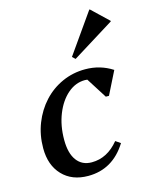

<svg xmlns="http://www.w3.org/2000/svg" viewBox="-117 -851 750 941"><g transform="rotate(-15 257.5 -380.0)"><path d="M213 13Q131 13 82.5 -38Q34 -89 34 -175Q34 -242 57 -300.5Q80 -359 120.5 -403Q161 -447 215.5 -471.5Q270 -496 332 -496Q408 -496 470 -456L412 -340H396L330 -444Q324 -445 318 -445Q270 -445 230.5 -411Q191 -377 167.5 -318.5Q144 -260 144 -188Q144 -120 171 -83.5Q198 -47 247 -47Q326 -47 384 -118L409 -101Q338 13 213 13ZM301 -557 286 -571 428 -773H431L515 -693V-690Z"/></g></svg>

Font: Platypi
Style: Italic
Weight: 400
Italic angle: -13°
Designer: David Sargent
Foundry: Bolt Cutter Type
Version: Version 1.200; ttfautohint (v1.8.4.7-5d5b)